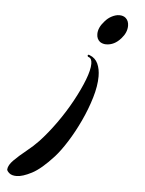

<svg xmlns="http://www.w3.org/2000/svg" viewBox="-165 -378 470 623"><g transform="rotate(5 70.0 -66.5)"><path d="M164 -243Q153 -243 144 -249Q133 -258 133 -274Q133 -295 152 -316Q162 -328 175 -334.5Q188 -341 199 -341Q212 -341 220 -334Q230 -325 230 -309Q230 -287 212 -267Q191 -243 164 -243ZM-88 208Q-104 208 -112 201Q-120 194 -120 189Q-119 175 -102.5 158.5Q-86 142 -63.5 124Q-41 106 -24 88Q3 59 29 22.5Q55 -14 76 -52.5Q97 -91 109.5 -123.5Q122 -156 122 -176Q122 -194 111 -197Q107 -199 108 -202.5Q109 -206 115 -203Q133 -196 141 -178.5Q149 -161 149 -137Q149 -106 137.5 -67.5Q126 -29 108 9.5Q90 48 69.5 80.5Q49 113 31 133Q-9 177 -39 192.5Q-69 208 -88 208Z"/></g></svg>

Font: Arizonia
Style: Regular
Weight: 400
Designer: Robert E. Leuschke
Foundry: Robert E. Leuschke
Version: Version 1.010; ttfautohint (v1.8.4.7-5d5b)